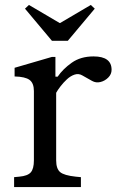

<svg xmlns="http://www.w3.org/2000/svg" viewBox="-20 -756 483 776"><path d="M37 0V-40L58 -42Q92 -45 104.5 -59.5Q117 -74 117 -108V-388Q117 -420 99.5 -433Q82 -446 39 -447V-482L190 -526H204V-446H213Q234 -477 270 -502.5Q306 -528 358 -528Q431 -528 431 -474Q431 -456 417.5 -442.5Q404 -429 386 -424.5Q368 -420 352 -429L313 -451Q298 -460 281.5 -454.5Q265 -449 250.5 -435.5Q236 -422 224.5 -407Q213 -392 207 -381V-108Q207 -74 223 -60.5Q239 -47 286 -42L307 -40V0ZM190 -591 81 -721 97 -736 221 -663H223L347 -736L363 -721L254 -591Z"/></svg>

Font: Hedvig Letters Serif 12pt
Style: Regular
Weight: 400
Designer: Alexander Örn & Tor Weibull
Foundry: Kanon Foundry
Version: Version 1.000; ttfautohint (v1.8.4.7-5d5b)